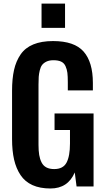

<svg xmlns="http://www.w3.org/2000/svg" viewBox="-20 -1050 599 1081"><path d="M213.9 -893.1V-1029.8H346.2V-893.1ZM264.2 11.2Q205.1 11.2 162.8 -7.8Q120.6 -26.9 95.7 -64.2Q70.8 -101.6 59.3 -151.4Q47.9 -201.2 47.9 -267.1V-539.1Q47.9 -606.9 59.1 -656.5Q70.3 -706.1 96.2 -743.7Q122.1 -781.2 167.7 -800Q213.4 -818.8 278.8 -818.8Q398.9 -818.8 450.9 -759.5Q502.9 -700.2 502.9 -583V-541H361.8V-586.9Q361.8 -620.1 359.4 -639.9Q356.9 -659.7 348.9 -677.5Q340.8 -695.3 324.2 -703.1Q307.6 -710.9 280.8 -710.9Q257.8 -710.9 241.9 -703.4Q226.1 -695.8 217.3 -684.6Q208.5 -673.3 203.9 -653.8Q199.2 -634.3 198 -617.2Q196.8 -600.1 196.8 -574.2V-234.9Q196.8 -201.2 200.7 -177.7Q204.6 -154.3 214.1 -135.5Q223.6 -116.7 241.2 -107.4Q258.8 -98.1 285.2 -98.1Q335.4 -98.1 354.7 -134.5Q374 -170.9 374 -242.2V-317.9H287.1V-411.1H506.8V0H411.1L400.9 -79.1Q362.3 11.2 264.2 11.2Z"/></svg>

Font: Oswald Medium
Style: Regular
Weight: 500
Designer: Vernon Adams
Foundry: Vernon Adams
Version: Version 4.103